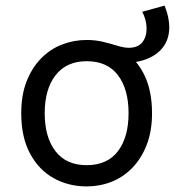

<svg xmlns="http://www.w3.org/2000/svg" viewBox="-20 -655 626 687"><path d="M422 -430 352 -447V-504Q369 -501 396 -492.5Q423 -484 440 -484Q474 -484 489.5 -504Q505 -524 504.5 -554Q504 -584 489 -613L569 -635Q587 -589 585.5 -551.5Q584 -514 564 -487Q544 -460 508 -445Q472 -430 422 -430ZM290 12Q225 12 172 -17.5Q119 -47 87.5 -105.5Q56 -164 56 -250Q56 -315 75 -363.5Q94 -412 126.5 -445.5Q159 -479 201.5 -495.5Q244 -512 290 -512Q355 -512 408 -482.5Q461 -453 492.5 -394.5Q524 -336 524 -250Q524 -186 505 -137Q486 -88 453.5 -54.5Q421 -21 379 -4.5Q337 12 290 12ZM290 -64Q364 -64 402 -114Q440 -164 440 -250Q440 -336 402 -386Q364 -436 290 -436Q218 -436 179 -386Q140 -336 140 -250Q140 -164 178.5 -114Q217 -64 290 -64Z"/></svg>

Font: Inclusive Sans
Style: Regular
Weight: 400
Designer: Olivia King
Foundry: Olivia King
Version: Version 2.004